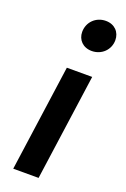

<svg xmlns="http://www.w3.org/2000/svg" viewBox="-153 -847 589 897"><g transform="rotate(20 141.0 -398.5)"><path d="M195 -642C244 -642 282 -679 282 -727C282 -767 254 -797 210 -797C161 -797 123 -760 123 -711C123 -672 151 -642 195 -642ZM239 -529H113L39 0H165Z"/></g></svg>

Font: Fira Sans Medium
Style: Italic
Weight: 500
Italic angle: -8°
Designer: bBox Type GmbH & Carrois Corporate GbR & Edenspiekermann AG
Foundry: bBox Type GmbH & Carrois Corporate GbR & Edenspiekermann AG
Version: Version 4.301;PS 004.301;hotconv 1.0.88;makeotf.lib2.5.64775